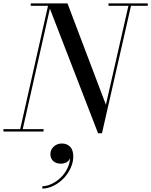

<svg xmlns="http://www.w3.org/2000/svg" viewBox="-55 -770 885 1124"><path d="M-34.9 -13.9H63.2L226.1 -736.1H125V-750H340.1L564.9 -157L696.8 -736.1H580.1V-750H810.1V-736.1H711.9L542 10H519L237.1 -719.2L78.1 -13.9H200V0H-34.9ZM240 132.1Q240 106.9 259.4 88.5Q278.8 70.1 306.9 70.1Q337.6 70.1 355.8 89.4Q374 108.6 374 147Q374 179.9 358.3 214Q342.5 248 317.4 274.3Q292.2 300.5 259 317.3Q225.8 334 192.9 334V320.1Q218.5 320.1 246.7 306.9Q274.9 293.7 298.3 272Q321.8 250.2 337.6 219.4Q353.5 188.5 355 156Q349.4 170.4 336.1 179.2Q322.8 188 302 188Q271.5 188 255.7 172.1Q240 156.2 240 132.1Z"/></svg>

Font: Bodoni* 16
Style: Italic
Weight: 400
Italic angle: -13°
Version: Version 2.000